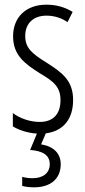

<svg xmlns="http://www.w3.org/2000/svg" viewBox="-20 -562 366 822"><path d="M240 141C240 96 211 65 156 56L176 9C252 -1 293 -53 293 -134C293 -218 245 -252 179 -294C116 -333 88 -357 88 -408C88 -463 124 -495 179 -495C212 -495 244 -485 269 -467L291 -511C259 -531 221 -542 179 -542C88 -542 36 -485 36 -407C36 -327 84 -290 151 -248C211 -213 239 -189 239 -133C239 -74 208 -40 150 -40C107 -40 64 -56 35 -78V-21C59 -6 95 7 138 10L109 80C160 84 193 100 193 141C193 179 164 201 119 201C105 201 88 199 75 195V234C89 238 108 240 126 240C197 240 240 203 240 141Z"/></svg>

Font: Noto Sans Thai Looped ExtraCondensed Light
Style: Regular
Weight: 300
Width: 2
Designer: Sasikarn Vongin, Ben Mitchell
Foundry: The Fontpad Ltd
Version: Version 1.001